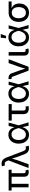

<svg xmlns="http://www.w3.org/2000/svg" viewBox="2202 -3004 813 5258"><g transform="rotate(-90 2609.0 -375.5)"><path d="M524.9 3.9Q459.5 3.9 428.2 -29.5Q397 -63 397 -124.5V-517.6H493.7V-146Q493.7 -109.9 502.7 -95Q511.7 -80.1 538.1 -80.1Q552.2 -80.1 559.3 -81.1Q566.4 -82 572.3 -84L590.8 -4.9Q580.1 -2 562.7 1Q545.4 3.9 524.9 3.9ZM107.4 0V-517.6H204.1V0ZM19.5 -464.8V-545.9H589.4V-464.8Z M635.3 0 844.2 -550.3 834 -577.6Q820.8 -615.2 804.4 -632.1Q788.1 -648.9 766.8 -651.9Q745.6 -654.8 717.3 -648.4L707.5 -646.5L683.6 -728Q692.9 -732.4 712.6 -735.8Q732.4 -739.3 753.4 -739.3Q793.5 -739.3 825 -725.8Q856.4 -712.4 880.9 -683.8Q905.3 -655.3 922.4 -609.9L1097.2 -150.4Q1111.3 -114.3 1127.9 -96.7Q1144.5 -79.1 1165.8 -75.7Q1187 -72.3 1213.4 -78.1L1223.6 -80.1L1248 0.5Q1238.8 4.4 1220 8.1Q1201.2 11.7 1177.7 11.7Q1139.6 11.7 1108.2 -1.7Q1076.7 -15.1 1052.5 -43.5Q1028.3 -71.8 1011.7 -117.7L937.5 -316.9Q918.5 -369.6 905.5 -418.5Q892.6 -467.3 877.9 -518.1H910.6Q896.5 -469.2 884.3 -418.7Q872.1 -368.2 853.5 -316.9L741.2 0Z M1546.9 11.7Q1475.1 11.7 1420.4 -24.2Q1365.7 -60.1 1335 -123.8Q1304.2 -187.5 1304.2 -270.5Q1304.2 -354.5 1335.4 -418Q1366.7 -481.4 1422.4 -517.1Q1478 -552.7 1550.3 -552.7Q1606 -552.7 1644.3 -533.2Q1682.6 -513.7 1706.5 -482.4Q1730.5 -451.2 1743.7 -414.8Q1756.8 -378.4 1762.7 -345.2H1796.9L1805.7 -274.4L1887.2 0H1794.9L1729.5 -274.4Q1723.1 -300.8 1711.7 -333.7Q1700.2 -366.7 1680.9 -397.5Q1661.6 -428.2 1630.9 -448Q1600.1 -467.8 1555.7 -467.8Q1509.3 -467.8 1474.9 -443.8Q1440.4 -419.9 1421.9 -376Q1403.3 -332 1403.3 -270.5Q1403.3 -210 1421.4 -166Q1439.5 -122.1 1472.7 -97.9Q1505.9 -73.7 1550.8 -73.7Q1594.7 -73.7 1625.7 -94Q1656.7 -114.3 1677.7 -145.8Q1698.7 -177.2 1711.2 -210.9Q1723.6 -244.6 1729.5 -271.5L1787.6 -545.9H1879.4L1805.7 -271.5L1796.9 -204.1H1766.1Q1758.8 -171.4 1744.4 -134Q1730 -96.7 1705.3 -63.5Q1680.7 -30.3 1641.8 -9.3Q1603 11.7 1546.9 11.7Z M2265.6 6.8Q2192.9 6.8 2152.6 -30.8Q2112.3 -68.4 2112.3 -136.7V-460.9H1934.1V-545.9H2387.7V-460.9H2210V-144.5Q2210 -109.9 2224.4 -93.8Q2238.8 -77.6 2272 -77.6Q2280.8 -77.6 2293.9 -79.6Q2307.1 -81.5 2317.4 -83.5L2335.4 -3.4Q2321.3 1.5 2302.7 4.2Q2284.2 6.8 2265.6 6.8Z M2670.9 11.7Q2599.1 11.7 2544.4 -24.2Q2489.7 -60.1 2459 -123.8Q2428.2 -187.5 2428.2 -270.5Q2428.2 -354.5 2459.5 -418Q2490.7 -481.4 2546.4 -517.1Q2602.1 -552.7 2674.3 -552.7Q2730 -552.7 2768.3 -533.2Q2806.6 -513.7 2830.6 -482.4Q2854.5 -451.2 2867.7 -414.8Q2880.9 -378.4 2886.7 -345.2H2920.9L2929.7 -274.4L3011.2 0H2918.9L2853.5 -274.4Q2847.2 -300.8 2835.7 -333.7Q2824.2 -366.7 2804.9 -397.5Q2785.6 -428.2 2754.9 -448Q2724.1 -467.8 2679.7 -467.8Q2633.3 -467.8 2598.9 -443.8Q2564.5 -419.9 2545.9 -376Q2527.3 -332 2527.3 -270.5Q2527.3 -210 2545.4 -166Q2563.5 -122.1 2596.7 -97.9Q2629.9 -73.7 2674.8 -73.7Q2718.8 -73.7 2749.8 -94Q2780.8 -114.3 2801.8 -145.8Q2822.8 -177.2 2835.2 -210.9Q2847.7 -244.6 2853.5 -271.5L2911.6 -545.9H3003.4L2929.7 -271.5L2920.9 -204.1H2890.1Q2882.8 -171.4 2868.4 -134Q2854 -96.7 2829.3 -63.5Q2804.7 -30.3 2765.9 -9.3Q2727.1 11.7 2670.9 11.7Z M3303.2 0 3140.1 -431.6Q3132.8 -452.1 3120.8 -460Q3108.9 -467.8 3087.4 -467.8H3072.8V-549.8H3089.8Q3144.5 -549.8 3179.7 -529.3Q3214.8 -508.8 3230.5 -463.4L3314.5 -229Q3332.5 -177.7 3345.5 -127.2Q3358.4 -76.7 3372.1 -27.8H3340.3Q3354 -76.7 3366.9 -127.4Q3379.9 -178.2 3397.5 -229L3509.8 -545.9H3615.2L3408.2 0Z M3843.8 3.9Q3778.3 3.9 3746.3 -29.5Q3714.4 -63 3714.4 -124.5V-545.9H3812V-146Q3812 -110.4 3821 -95.7Q3830.1 -81.1 3856.4 -81.1Q3870.1 -81.1 3877.4 -82Q3884.8 -83 3890.6 -85L3909.2 -4.9Q3897.5 -1.5 3879.9 1.2Q3862.3 3.9 3843.8 3.9Z M4211.9 11.7Q4140.1 11.7 4085.4 -24.2Q4030.8 -60.1 4000 -123.8Q3969.2 -187.5 3969.2 -270.5Q3969.2 -354.5 4000.5 -418Q4031.7 -481.4 4087.4 -517.1Q4143.1 -552.7 4215.3 -552.7Q4271 -552.7 4309.3 -533.2Q4347.7 -513.7 4371.6 -482.4Q4395.5 -451.2 4408.7 -414.8Q4421.9 -378.4 4427.7 -345.2H4461.9L4470.7 -274.4L4552.2 0H4460L4394.5 -274.4Q4388.2 -300.8 4376.7 -333.7Q4365.2 -366.7 4345.9 -397.5Q4326.7 -428.2 4295.9 -448Q4265.1 -467.8 4220.7 -467.8Q4174.3 -467.8 4139.9 -443.8Q4105.5 -419.9 4086.9 -376Q4068.4 -332 4068.4 -270.5Q4068.4 -210 4086.4 -166Q4104.5 -122.1 4137.7 -97.9Q4170.9 -73.7 4215.8 -73.7Q4259.8 -73.7 4290.8 -94Q4321.8 -114.3 4342.8 -145.8Q4363.8 -177.2 4376.2 -210.9Q4388.7 -244.6 4394.5 -271.5L4452.6 -545.9H4544.4L4470.7 -271.5L4461.9 -204.1H4431.2Q4423.8 -171.4 4409.4 -134Q4395 -96.7 4370.4 -63.5Q4345.7 -30.3 4306.9 -9.3Q4268.1 11.7 4211.9 11.7ZM4189 -616.7 4205.6 -761.7H4306.2L4254.4 -616.7Z M4890.1 11.7Q4814.5 11.7 4757.6 -23.7Q4700.7 -59.1 4669.4 -122.3Q4638.2 -185.5 4638.2 -269.5Q4638.2 -353.5 4669.7 -415.5Q4701.2 -477.5 4757.8 -511.7Q4814.5 -545.9 4890.1 -545.9H5198.2V-464.8H4959L4890.1 -460.9Q4837.9 -460.9 4804.2 -435.3Q4770.5 -409.7 4754.2 -366.2Q4737.8 -322.8 4737.8 -269.5Q4737.8 -216.8 4754.2 -171.9Q4770.5 -127 4804.2 -100.1Q4837.9 -73.2 4890.1 -73.2Q4942.4 -73.2 4976.6 -100.3Q5010.7 -127.4 5027.1 -172.1Q5043.5 -216.8 5043.5 -269.5Q5043.5 -322.8 5027.1 -366.2Q5010.7 -409.7 4976.6 -435.3Q4942.4 -460.9 4890.1 -460.9V-485.4Q4946.3 -485.4 4992.7 -470.9Q5039.1 -456.5 5072.5 -428Q5106 -399.4 5124 -356Q5142.1 -312.5 5142.1 -254.4Q5142.1 -177.7 5110.8 -117.7Q5079.6 -57.6 5022.7 -22.9Q4965.8 11.7 4890.1 11.7Z"/></g></svg>

Font: Inter Cardless
Style: Regular
Weight: 400
Designer: Rasmus Andersson
Foundry: rsms
Version: Version 4.001;git-9221beed3